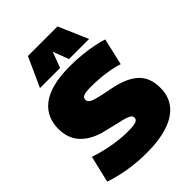

<svg xmlns="http://www.w3.org/2000/svg" viewBox="-267 -1061 1194 1194"><g transform="rotate(-45 329.5 -464.5)"><path d="M619 -672 578 -495Q555 -503 527 -509Q499 -515 469 -519Q439 -523 408.5 -525Q378 -527 350 -527Q304 -527 285 -520Q266 -513 266 -494Q266 -481 276 -472Q286 -463 307 -456.5Q328 -450 360.5 -443Q393 -436 438 -427Q488 -417 527 -400Q566 -383 593.5 -358.5Q621 -334 635 -299Q649 -264 649 -217Q649 -144 610 -93.5Q571 -43 493.5 -16.5Q416 10 302 10Q265 10 226 7Q187 4 149 -2Q111 -8 74 -17Q37 -26 2 -38L44 -214Q78 -203 113 -194Q148 -185 182.5 -179Q217 -173 251 -170Q285 -167 316 -167Q351 -167 370 -170.5Q389 -174 396.5 -181.5Q404 -189 404 -200Q404 -214 390 -222.5Q376 -231 348 -238.5Q320 -246 279.5 -255Q239 -264 186 -278Q149 -290 118.5 -308Q88 -326 65.5 -351Q43 -376 31 -409.5Q19 -443 19 -486Q19 -534 37 -575Q55 -616 93.5 -646.5Q132 -677 195 -693.5Q258 -710 348 -710Q403 -710 454 -704.5Q505 -699 547.5 -690.5Q590 -682 619 -672ZM118 -745 206 -939H466L550 -745H373L334 -849L295 -745Z"/></g></svg>

Font: Georama Black
Style: Regular
Weight: 900
Designer: Jean-Baptiste Levee
Foundry: Production Type
Version: Version 1.001